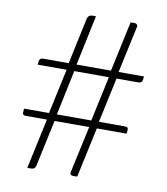

<svg xmlns="http://www.w3.org/2000/svg" viewBox="-80 -773 730 841"><g transform="rotate(10 285.0 -353.0)"><path d="M98 0 146 -223H51Q44 -223 40.5 -226.5Q37 -230 38 -236L39 -253H150L193 -453H64L66 -469Q67 -476 71.5 -479.5Q76 -483 86 -483H197L241 -689Q243 -697 248.5 -701.5Q254 -706 262 -706H279L232 -483H385L433 -706H451Q458 -706 462 -701Q466 -696 463 -687L419 -483H532L530 -467Q529 -460 524.5 -456.5Q520 -453 510 -453H415L372 -253H488Q497 -253 500 -249Q503 -245 502 -238L500 -223H368L320 0H301Q294 0 290.5 -4.5Q287 -9 289 -16L334 -223H180L136 -18Q134 -8 128.5 -4Q123 0 116 0ZM185 -253H338L381 -453H227Z"/></g></svg>

Font: Aleo ExtraLight
Style: Regular
Weight: 250
Designer: Alessio Laiso
Foundry: Alessio Laiso
Version: Version 2.001;gftools[0.9.29]